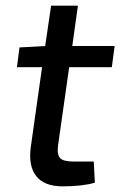

<svg xmlns="http://www.w3.org/2000/svg" viewBox="-20 -651 426 680"><path d="M225 -413 186 -139Q181 -104 192.5 -91.5Q204 -79 239 -79H312L316 -4Q272 9 202 9Q137 9 108.5 -27Q80 -63 89 -130L129 -413H40L49 -483L140 -488L161 -631H256L236 -488H386L376 -413Z"/></svg>

Font: Exo 2.0 Medium
Style: Italic
Weight: 500
Italic angle: -8°
Designer: Natanael Gama
Version: Version 1.001;PS 001.001;hotconv 1.0.70;makeotf.lib2.5.58329